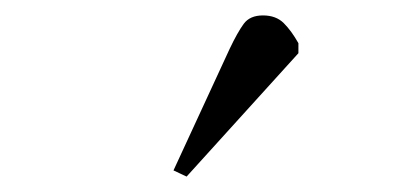

<svg xmlns="http://www.w3.org/2000/svg" viewBox="-20 -802 529 249"><path d="M222 -573 205 -581 278 -739Q288 -760 296 -771Q304 -782 321 -782Q338 -782 348 -772Q358 -762 367 -746V-733Z"/></svg>

Font: Literata 18pt ExtraLight
Style: Italic
Weight: 250
Italic angle: -2°
Designer: Latin by Veronika Burian and Jose Scaglione. Greek by Irene Vlachou. Cyrillic by Vera Evstafieva
Foundry: TypeTogether
Version: Version 3.103;gftools[0.9.29]